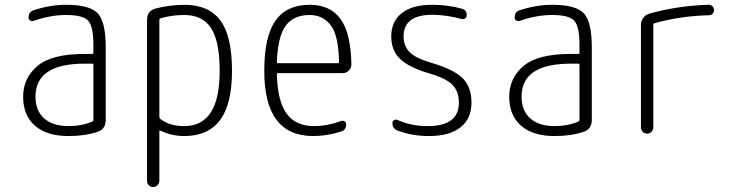

<svg xmlns="http://www.w3.org/2000/svg" viewBox="-20 -550 3040 790"><path d="M328.1 -288.1Q126 -288.1 126 -152.3Q126 -94.7 161.6 -63Q197.3 -31.2 261.7 -31.2Q316.4 -31.2 359.4 -49.8Q364.3 -51.8 364.3 -56.6V-283.2Q364.3 -288.1 359.4 -288.1ZM261.7 9.8Q172.9 9.8 124 -32.7Q75.2 -75.2 75.2 -151.9Q75.2 -228.5 133.8 -278.3Q192.4 -328.1 328.1 -328.1H359.4Q364.3 -328.1 364.3 -332V-365.2Q364.3 -441.4 342.8 -464.8Q321.3 -488.3 252 -488.3Q186.5 -488.3 118.2 -463.9Q110.4 -461.9 104 -465.8Q97.7 -469.7 97.7 -477.5Q97.7 -502 118.2 -507.8Q186.5 -530.3 252 -530.3Q348.6 -530.3 381.8 -495.6Q415 -460.9 415 -355.5V-56.6Q415 -18.6 381.8 -7.8Q331.1 9.8 261.7 9.8Z M635.7 -468.8V-69.3Q635.7 -65.4 639.6 -60.5Q679.7 -30.3 738.3 -31.2Q884.8 -31.2 883.8 -259.8Q883.8 -379.9 848.6 -434.1Q813.5 -488.3 738.3 -488.3Q686.5 -488.3 640.6 -474.6Q635.7 -472.7 635.7 -468.8ZM585 194.3V-467.8Q585 -504.9 619.1 -514.6Q672.9 -529.3 738.3 -530.3Q838.9 -530.3 886.7 -465.8Q934.6 -401.4 934.6 -259.8Q934.6 -121.1 885.3 -55.7Q835.9 9.8 738.3 9.8Q686.5 9.8 639.6 -12.7Q635.7 -14.6 635.7 -9.8V194.3Q635.7 204.1 627.9 211.9Q620.1 219.7 609.9 219.7Q599.6 219.7 592.3 212.4Q585 205.1 585 194.3Z M1253.9 -488.3Q1187.5 -488.3 1155.3 -443.8Q1123 -399.4 1119.1 -294.9Q1119.1 -290 1124 -290H1370.1Q1375 -290 1375 -295.9Q1373 -404.3 1340.8 -446.3Q1308.6 -488.3 1253.9 -488.3ZM1268.6 9.8Q1066.4 9.8 1067.4 -259.8Q1067.4 -399.4 1113.3 -464.8Q1159.2 -530.3 1253.9 -530.3Q1338.9 -530.3 1381.3 -471.7Q1423.8 -413.1 1425.8 -285.2Q1425.8 -270.5 1415.5 -259.8Q1405.3 -249 1389.6 -249H1124Q1119.1 -249 1119.1 -244.1Q1122.1 -132.8 1159.7 -82Q1197.3 -31.2 1271.5 -31.2Q1326.2 -31.2 1382.8 -51.8Q1390.6 -54.7 1397.5 -50.8Q1404.3 -46.9 1404.3 -39.1Q1404.3 -14.6 1382.8 -8.8Q1325.2 9.8 1268.6 9.8Z M1746.1 -248Q1661.1 -273.4 1625.5 -308.1Q1589.8 -342.8 1589.8 -400.4Q1589.8 -461.9 1633.3 -496.1Q1676.8 -530.3 1757.8 -530.3Q1823.2 -530.3 1878.9 -514.6Q1900.4 -509.8 1900.4 -487.3Q1900.4 -479.5 1894 -474.6Q1887.7 -469.7 1879.9 -471.7Q1819.3 -488.3 1759.8 -489.3Q1640.6 -489.3 1640.6 -400.4Q1640.6 -361.3 1665 -335.9Q1689.5 -310.5 1753.9 -292Q1846.7 -264.6 1883.3 -228.5Q1919.9 -192.4 1919.9 -127.9Q1919.9 -61.5 1874.5 -25.9Q1829.1 9.8 1745.1 9.8Q1675.8 9.8 1616.2 -12.7Q1594.7 -20.5 1594.7 -43.9Q1594.7 -51.8 1601.6 -55.7Q1608.4 -59.6 1615.2 -56.6Q1674.8 -30.3 1740.2 -31.2Q1868.2 -31.2 1868.2 -127.9Q1868.2 -173.8 1841.3 -201.2Q1814.5 -228.5 1746.1 -248Z M2328.1 -288.1Q2126 -288.1 2126 -152.3Q2126 -94.7 2161.6 -63Q2197.3 -31.2 2261.7 -31.2Q2316.4 -31.2 2359.4 -49.8Q2364.3 -51.8 2364.3 -56.6V-283.2Q2364.3 -288.1 2359.4 -288.1ZM2261.7 9.8Q2172.9 9.8 2124 -32.7Q2075.2 -75.2 2075.2 -151.9Q2075.2 -228.5 2133.8 -278.3Q2192.4 -328.1 2328.1 -328.1H2359.4Q2364.3 -328.1 2364.3 -332V-365.2Q2364.3 -441.4 2342.8 -464.8Q2321.3 -488.3 2252 -488.3Q2186.5 -488.3 2118.2 -463.9Q2110.4 -461.9 2104 -465.8Q2097.7 -469.7 2097.7 -477.5Q2097.7 -502 2118.2 -507.8Q2186.5 -530.3 2252 -530.3Q2348.6 -530.3 2381.8 -495.6Q2415 -460.9 2415 -355.5V-56.6Q2415 -18.6 2381.8 -7.8Q2331.1 9.8 2261.7 9.8Z M2642.6 0Q2631.8 0 2624.5 -7.8Q2617.2 -15.6 2617.2 -26.4V-448.2Q2617.2 -463.9 2627 -476.6Q2636.7 -489.3 2652.3 -494.1Q2772.5 -527.3 2896.5 -530.3Q2905.3 -530.3 2911.6 -523.9Q2918 -517.6 2918 -508.8Q2918 -500 2912.1 -493.7Q2906.2 -487.3 2897.5 -487.3Q2778.3 -484.4 2671.9 -454.1Q2668 -453.1 2668 -448.2V-26.4Q2668 -15.6 2660.2 -7.8Q2652.3 0 2642.6 0Z"/></svg>

Font: Rounded-L Mgen+ 1mn light
Style: Regular
Weight: 200
Designer: [Source Han Sans]
Ryoko NISHIZUKA  (kana & ideographs); Paul D. Hunt (Latin, Greek & Cyrillic); Wenlong ZHANG  (bopomofo
Version: Version 1.059.20150602